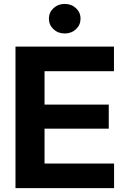

<svg xmlns="http://www.w3.org/2000/svg" viewBox="-20 -967 647 987"><path d="M59.6 0V-727.5H565.9V-601.1H209V-429.2H539.1V-305.7H209V-126.5H566.4V0ZM313 -794.9Q278.3 -794.9 254.9 -816.9Q231.4 -838.9 231.4 -871.1Q231.4 -903.3 254.9 -925Q278.3 -946.8 312.5 -946.8Q347.2 -946.8 370.6 -925Q394 -903.3 394 -871.1Q394 -838.9 370.6 -816.9Q347.2 -794.9 313 -794.9Z"/></svg>

Font: Inter 24pt
Style: Bold
Weight: 700
Designer: Rasmus Andersson
Foundry: rsms
Version: Version 4.001;git-66647c0bb